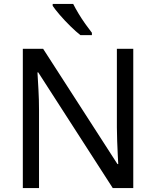

<svg xmlns="http://www.w3.org/2000/svg" viewBox="-20 -964 800 984"><path d="M663 0H558L176 -593H172Q174 -558 177 -506Q180 -454 180 -399V0H97V-714H201L582 -123H586Q585 -139 583.5 -171Q582 -203 580.5 -241Q579 -279 579 -311V-714H663ZM355 -944Q366 -922 382.5 -894.5Q399 -867 417.5 -841Q436 -815 451 -796V-784H392Q369 -802 340 -830.5Q311 -859 286.5 -887.5Q262 -916 250 -934V-944Z"/></svg>

Font: RS Noto Sans
Style: Regular
Weight: 400
Designer: Monotype Design Team
Foundry: Monotype Imaging Inc.
Version: Version 3.10